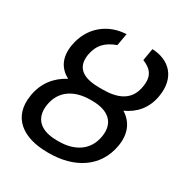

<svg xmlns="http://www.w3.org/2000/svg" viewBox="-177 -896 996 1042"><g transform="rotate(30 321.0 -375.0)"><path d="M264.6 9.9H275.9C428.3 9.9 556.1 -63.2 581.7 -214.1C595.9 -297.6 566.4 -356.9 509.6 -391.7C575.6 -421.5 624.6 -474.4 638.5 -558.2C659.8 -685.4 585.9 -756 479 -759.9L465.9 -683.9C522 -660.9 548.7 -627.5 536.2 -557.9C521 -460.9 442.5 -435 354 -435H334.5C247.5 -435 176.1 -460.6 191.4 -557.9C203.8 -627.5 241.5 -660.9 303.3 -683.9L316.8 -759.9C207.4 -756 110.4 -685 89.1 -558.2C75.3 -474.1 107.2 -421.5 163.4 -391.7C95.5 -356.5 46.5 -296.9 32.7 -212.7C7.1 -63.2 111.9 9.9 264.6 9.9ZM134.9 -212.7C150.2 -307.2 225.1 -353.7 325.3 -353.7H336.6C435.7 -353.7 494.7 -307.2 479.4 -214.1C464.1 -118.3 388.1 -71.7 289.1 -71.7H277.7C177.6 -71.7 119.7 -118.3 134.9 -212.7Z"/></g></svg>

Font: Margiela Sans Text
Style: Italic
Weight: 400
Italic angle: -9.39999°
Designer: Stefan Endress, Andreas Faust
Version: Version 1.100;FEAKit 1.0